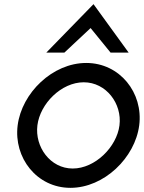

<svg xmlns="http://www.w3.org/2000/svg" viewBox="-20 -893 692 924"><path d="M290 -640 416 -758 512 -640H599L430 -873L203 -640ZM383 -497C491 -497 568 -394 555 -290C542 -186 438 -82 330 -82C222 -82 147 -186 160 -290C173 -394 275 -497 383 -497ZM319 11C481 11 630 -134 650 -290C670 -446 557 -590 395 -590C233 -590 85 -446 65 -290C45 -134 157 11 319 11Z"/></svg>

Font: Charger
Style: BdIt
Weight: 400
Designer: Jasper
Foundry: Cannot Into Space Fonts
Version: Version 0.98